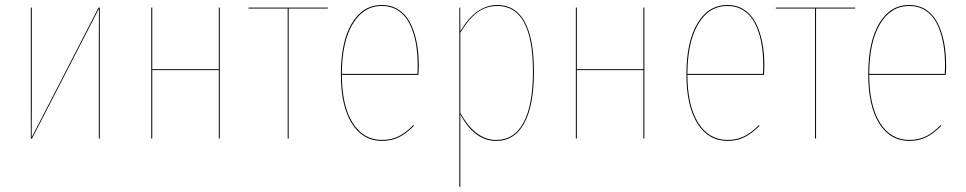

<svg xmlns="http://www.w3.org/2000/svg" viewBox="-20 -547 3814 758"><path d="M374 -517.1V0H370.1V-394Q370.1 -414.1 370.4 -453.6Q370.6 -493.2 370.6 -512.7L106.4 0H101.6V-517.1H105.5V-123.5Q105.5 -104 105.2 -64.5Q105 -24.9 105 -4.4L369.1 -517.1Z M843.8 0V-270H581.1V0H577.1V-517.1H581.1V-273.9H843.8V-517.1H847.7V0Z M1274.4 -517.1 1273.9 -513.2H1119.6V0H1115.7V-513.2H960.9V-517.1Z M1633.3 -287.6Q1633.3 -272 1631.8 -251.5H1329.6Q1330.1 -128.4 1372.6 -61.5Q1415 5.4 1487.8 5.4Q1525.4 5.4 1554 -9Q1582.5 -23.4 1611.8 -53.2L1614.3 -50.3Q1584 -20 1555.2 -5.4Q1526.4 9.3 1487.8 9.3Q1412.6 9.3 1369.1 -59.6Q1325.7 -128.4 1325.7 -253.4Q1325.7 -382.3 1369.1 -454.8Q1412.6 -527.3 1487.3 -527.3Q1524.4 -527.3 1552.7 -509.3Q1581.1 -491.2 1598.4 -458.5Q1615.7 -425.8 1624.5 -382.8Q1633.3 -339.8 1633.3 -287.6ZM1627.9 -255.4Q1628.9 -268.1 1628.9 -288.6Q1628.9 -339.8 1620.6 -381.8Q1612.3 -423.8 1595.5 -456.1Q1578.6 -488.3 1551 -505.9Q1523.4 -523.4 1487.3 -523.4Q1415 -523.4 1372.6 -452.6Q1330.1 -381.8 1329.6 -255.4Z M1943.4 -527.3Q2014.6 -527.3 2051.3 -461.4Q2087.9 -395.5 2087.9 -264.2Q2087.9 -130.9 2049.8 -60.8Q2011.7 9.3 1939 9.3Q1853 9.3 1797.4 -95.7V190.4H1793.5V-517.1H1796.9L1797.4 -423.3Q1857.9 -527.3 1943.4 -527.3ZM1939 5.4Q2010.3 5.4 2047.1 -63.5Q2084 -132.3 2084 -264.2Q2084 -523.4 1943.4 -523.4Q1897.5 -523.4 1862.5 -496.3Q1827.6 -469.2 1797.4 -418V-101.6Q1855.5 5.4 1939 5.4Z M2520 0V-270H2257.3V0H2253.4V-517.1H2257.3V-273.9H2520V-517.1H2523.9V0Z M2997.6 -287.6Q2997.6 -272 2996.1 -251.5H2693.8Q2694.3 -128.4 2736.8 -61.5Q2779.3 5.4 2852.1 5.4Q2889.6 5.4 2918.2 -9Q2946.8 -23.4 2976.1 -53.2L2978.5 -50.3Q2948.2 -20 2919.4 -5.4Q2890.6 9.3 2852.1 9.3Q2776.9 9.3 2733.4 -59.6Q2689.9 -128.4 2689.9 -253.4Q2689.9 -382.3 2733.4 -454.8Q2776.9 -527.3 2851.6 -527.3Q2888.7 -527.3 2917 -509.3Q2945.3 -491.2 2962.6 -458.5Q2980 -425.8 2988.8 -382.8Q2997.6 -339.8 2997.6 -287.6ZM2992.2 -255.4Q2993.2 -268.1 2993.2 -288.6Q2993.2 -339.8 2984.9 -381.8Q2976.6 -423.8 2959.7 -456.1Q2942.9 -488.3 2915.3 -505.9Q2887.7 -523.4 2851.6 -523.4Q2779.3 -523.4 2736.8 -452.6Q2694.3 -381.8 2693.8 -255.4Z M3356.4 -517.1 3356 -513.2H3201.7V0H3197.8V-513.2H3043V-517.1Z M3715.3 -287.6Q3715.3 -272 3713.9 -251.5H3411.6Q3412.1 -128.4 3454.6 -61.5Q3497.1 5.4 3569.8 5.4Q3607.4 5.4 3636 -9Q3664.6 -23.4 3693.8 -53.2L3696.3 -50.3Q3666 -20 3637.2 -5.4Q3608.4 9.3 3569.8 9.3Q3494.6 9.3 3451.2 -59.6Q3407.7 -128.4 3407.7 -253.4Q3407.7 -382.3 3451.2 -454.8Q3494.6 -527.3 3569.3 -527.3Q3606.4 -527.3 3634.8 -509.3Q3663.1 -491.2 3680.4 -458.5Q3697.8 -425.8 3706.5 -382.8Q3715.3 -339.8 3715.3 -287.6ZM3710 -255.4Q3710.9 -268.1 3710.9 -288.6Q3710.9 -339.8 3702.6 -381.8Q3694.3 -423.8 3677.5 -456.1Q3660.6 -488.3 3633.1 -505.9Q3605.5 -523.4 3569.3 -523.4Q3497.1 -523.4 3454.6 -452.6Q3412.1 -381.8 3411.6 -255.4Z"/></svg>

Font: Fira Sans Compressed Four
Style: Regular
Weight: 100
Width: 1
Designer: Carrois Corporate & Edenspiekermann AG
Foundry: Carrois Corporate GbR & Edenspiekermann AG
Version: Version 4.203;PS 004.203;hotconv 1.0.88;makeotf.lib2.5.64775